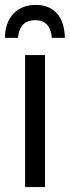

<svg xmlns="http://www.w3.org/2000/svg" viewBox="-37 -761 284 781"><path d="M65 0V-537H146V0ZM227 -607H174Q168 -679 106 -679Q43 -679 36 -607H-17Q-16 -670 18 -705.5Q52 -741 108 -741Q163 -741 194 -707Q225 -673 227 -607Z"/></svg>

Font: Noto Sans UI Cond
Style: Regular
Weight: 400
Width: 3
Designer: Monotype Design Team
Foundry: Monotype Imaging Inc.
Version: Version 1.001